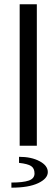

<svg xmlns="http://www.w3.org/2000/svg" viewBox="-20 -680 263 896"><path d="M33.2 0ZM68.8 51.8Q126.5 51.8 164.8 72.3Q203.1 92.8 203.1 123Q203.1 153.3 158.4 174.6Q113.8 195.8 33.2 195.8V171.9Q87.4 171.9 114.3 162.6Q141.1 153.3 141.1 129.4Q141.1 105.5 125.2 95Q109.4 84.5 68.8 80.1ZM151.9 -660.2V0H71.8V-660.2Z"/></svg>

Font: Pfennig
Style: Medium
Weight: 500
Version: Version 20120410 ; ttfautohint (v0.8)